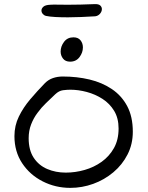

<svg xmlns="http://www.w3.org/2000/svg" viewBox="-20 -911 718 931"><path d="M321 0Q249 0 187 -31.5Q125 -63 87.5 -119.5Q50 -176 50 -251Q50 -302 71.5 -346Q93 -390 127 -430Q161 -470 198 -508Q215 -525 237 -532.5Q259 -540 284 -540Q353 -540 414 -525.5Q475 -511 522.5 -479Q570 -447 597 -396Q624 -345 624 -272Q624 -212 598.5 -162Q573 -112 529.5 -75.5Q486 -39 432 -19.5Q378 0 321 0ZM299 -74Q345 -74 390.5 -87Q436 -100 473 -126.5Q510 -153 532.5 -193Q555 -233 555 -288Q555 -338 533.5 -373.5Q512 -409 477 -431.5Q442 -454 401 -465Q360 -476 321 -476Q305 -476 285.5 -473.5Q266 -471 248 -454Q226 -433 203.5 -411.5Q181 -390 162 -364Q143 -339 131 -308Q119 -277 119 -241Q119 -183 143.5 -146Q168 -109 209 -91.5Q250 -74 299 -74ZM320 -612Q297 -612 285.5 -627Q274 -642 274 -661Q274 -686 290.5 -708Q307 -730 336 -730Q359 -730 370.5 -715.5Q382 -701 382 -681Q382 -656 365.5 -634Q349 -612 320 -612ZM309 -827Q276 -827 248.5 -828.5Q221 -830 202 -834Q194 -836 187.5 -843.5Q181 -851 181 -860Q181 -870 190.5 -878.5Q200 -887 224 -888Q238 -889 259.5 -888.5Q281 -888 309 -888Q368 -888 438 -891Q458 -892 466 -884.5Q474 -877 474 -867Q474 -855 465 -844.5Q456 -834 442 -832Q408 -830 374 -828.5Q340 -827 309 -827Z"/></svg>

Font: Fuzzy Bubbles
Style: Regular
Weight: 400
Designer: Robert E. Leuschke
Foundry: Robert E. Leuschke
Version: Version 1.010; ttfautohint (v1.8.3)